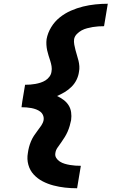

<svg xmlns="http://www.w3.org/2000/svg" viewBox="-20 -853 640 1026"><path d="M392 153Q359 153 327.5 149.5Q296 146 265.5 138Q235 130 208 116Q181 102 160.5 80Q140 58 131.5 27.5Q123 -3 129 -36Q131 -51 135 -66.5Q139 -82 145.5 -97.5Q152 -113 161 -127Q170 -141 180.5 -154.5Q191 -168 200.5 -182Q210 -196 213 -211Q215 -225 210 -237Q205 -249 195 -256.5Q185 -264 173 -268.5Q161 -273 148 -275.5Q135 -278 121.5 -279Q108 -280 95 -280L99 -310L114 -400Q128 -400 141.5 -401Q155 -402 169 -404.5Q183 -407 197 -411.5Q211 -416 223 -423.5Q235 -431 244 -443Q253 -455 255 -469Q258 -484 255.5 -499Q253 -514 248.5 -528Q244 -542 239.5 -556Q235 -570 232 -584Q229 -598 228 -613.5Q227 -629 229 -644Q235 -677 253.5 -707.5Q272 -738 299.5 -760Q327 -782 359 -796Q391 -810 423.5 -818Q456 -826 489.5 -829.5Q523 -833 556 -833L536 -713Q521 -713 505.5 -712Q490 -711 475.5 -708.5Q461 -706 445.5 -702Q430 -698 416 -690.5Q402 -683 390.5 -671Q379 -659 376 -644Q374 -629 377 -614Q380 -599 383.5 -585Q387 -571 391.5 -557Q396 -543 399.5 -528.5Q403 -514 404 -499Q405 -484 402 -469Q399 -447 389 -426.5Q379 -406 362.5 -389.5Q346 -373 326 -361Q306 -349 285 -340Q304 -331 320 -319Q336 -307 346.5 -290.5Q357 -274 360 -253.5Q363 -233 360 -211Q357 -196 352.5 -180.5Q348 -165 341.5 -150Q335 -135 326 -120.5Q317 -106 307.5 -92.5Q298 -79 288 -65Q278 -51 276 -36Q273 -21 280.5 -9Q288 3 300 10.5Q312 18 325.5 22Q339 26 353.5 28.5Q368 31 382.5 32Q397 33 412 33Z"/></svg>

Font: Iosevka Etoile Heavy
Style: Italic
Weight: 900
Italic angle: -9°
Designer: Belleve Invis
Foundry: Belleve Invis
Version: Version 22.1.2; ttfautohint (v1.8.4)